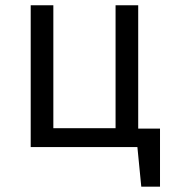

<svg xmlns="http://www.w3.org/2000/svg" viewBox="-20 -560 655 731"><path d="M589.2 -70.3V150.8H517.9L503.1 0H96.9V-540H183.1V-71.8H420V-540H506.2V-70.3Z"/></svg>

Font: FiraCode Nerd Font Mono
Style: Regular
Weight: 400
Monospace: yes
Designer: Carrois Corporate, Edenspiekermann AG, Nikita Prokopov
Foundry: Carrois Corporate, Edenspiekermann AG, Nikita Prokopov
Version: Version 6.002;Nerd Fonts 3.4.0